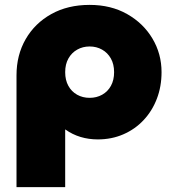

<svg xmlns="http://www.w3.org/2000/svg" viewBox="-20 -555 704 785"><path d="M47.5 210V-247Q47.5 -330 85 -395Q122.5 -460 189.8 -497.5Q257 -535 346.5 -535Q433.5 -535 499.8 -497.5Q566 -460 603.2 -397.5Q640.5 -335 640.5 -260Q640.5 -201 621.2 -151Q602 -101 567 -63.8Q532 -26.5 484.2 -5.8Q436.5 15 379.5 15Q343 15 309.5 5Q276 -5 246.5 -26V210ZM346.5 -155Q375 -155 397.8 -167.8Q420.5 -180.5 433.5 -204Q446.5 -227.5 446.5 -260Q446.5 -292.5 433.2 -316Q420 -339.5 397.2 -352.2Q374.5 -365 346.5 -365Q318.5 -365 295.8 -352.2Q273 -339.5 259.8 -316Q246.5 -292.5 246.5 -260Q246.5 -227.5 259.5 -204Q272.5 -180.5 295.2 -167.8Q318 -155 346.5 -155Z"/></svg>

Font: Geologica Black
Style: Regular
Weight: 900
Designer: Sindre Bremnes, Frode Helland
Foundry: Monokrom Skriftforlag AS
Version: Version 1.010;gftools[0.9.28]